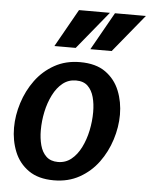

<svg xmlns="http://www.w3.org/2000/svg" viewBox="-53 -779 656 835"><g transform="rotate(5 275.0 -361.5)"><path d="M213 12Q145 12 102.5 -18Q60 -48 40.5 -96.5Q21 -145 21 -201Q21 -255 38.5 -310Q56 -365 89 -410Q122 -455 171 -482.5Q220 -510 283 -510Q352 -510 394 -480Q436 -450 455.5 -401.5Q475 -353 475 -297Q475 -243 457.5 -188Q440 -133 407 -88Q374 -43 325 -15.5Q276 12 213 12ZM224 -69Q257 -69 282 -89Q307 -109 324 -143Q341 -177 349.5 -217.5Q358 -258 358 -298Q358 -334 350 -363.5Q342 -393 323.5 -411Q305 -429 272 -429Q239 -429 214 -409Q189 -389 172 -355Q155 -321 146.5 -281Q138 -241 138 -200Q138 -165 146 -135Q154 -105 173 -87Q192 -69 224 -69ZM258 -735H393L258 -570H165ZM415 -735H550L415 -570H322Z"/></g></svg>

Font: Rosario
Style: Italic
Weight: 400
Italic angle: -8.05°
Designer: Hector Gatti
Foundry: Omnibus Type
Version: Version 1.201